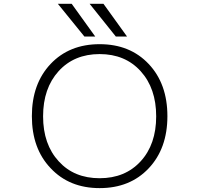

<svg xmlns="http://www.w3.org/2000/svg" viewBox="-20 -972 1040 1003"><path d="M287.1 -128.9Q367.2 -41 500.5 -41Q633.8 -41 714.8 -129.4Q795.9 -217.8 795.9 -364.3Q795.9 -510.7 714.8 -600.1Q633.8 -689.5 500.5 -689.5Q367.2 -689.5 286.1 -600.1Q205.1 -510.7 205.1 -364.3Q205.1 -217.8 287.1 -128.9ZM244.1 -93.8Q146.5 -196.3 146.5 -365.2Q146.5 -534.2 244.1 -637.7Q341.8 -741.2 500.5 -741.2Q659.2 -741.2 756.8 -637.7Q854.5 -534.2 854.5 -365.2Q854.5 -196.3 756.8 -92.8Q659.2 10.7 500.5 10.7Q341.8 10.7 244.1 -93.8ZM585 -781.2 448.2 -952.1H520.5L643.6 -781.2ZM420.9 -781.2 282.2 -952.1H354.5L477.5 -781.2Z"/></svg>

Font: GenEi Gothic M Light
Style: Regular
Weight: 300
Designer: o_tamon (Modified); [Source Han Sans]
Ryoko NISHIZUKA  (kana & ideographs); Paul D. Hunt (Latin, Greek & Cyrillic); Wenl
Version: Version 1.1a;Original Version 1.004